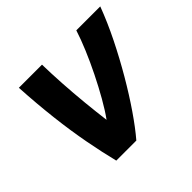

<svg xmlns="http://www.w3.org/2000/svg" viewBox="-129 -682 839 839"><g transform="rotate(-45 290.0 -263.0)"><path d="M153 0Q136 -68 120.5 -150Q105 -232 94 -326.5Q83 -421 77 -526H220Q221 -472 225 -406.5Q229 -341 235.5 -275.5Q242 -210 249 -156Q273 -189 299.5 -235.5Q326 -282 351.5 -333.5Q377 -385 398 -435Q419 -485 432 -526H580Q553 -454 516 -379.5Q479 -305 437.5 -234Q396 -163 354.5 -102.5Q313 -42 277 0Z"/></g></svg>

Font: Ubuntu Sans Mono
Style: Bold Italic
Weight: 700
Italic angle: -13.5°
Monospace: yes
Designer: Dalton Maag Ltd
Foundry: Dalton Maag Ltd
Version: Version 1.006